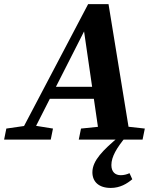

<svg xmlns="http://www.w3.org/2000/svg" viewBox="-69 -677 777 931"><path d="M-49.1 0H177L187.9 -53.6L94.6 -68.6H65.9L-38.3 -53.6L-49.1 0ZM12.9 0H72.1L346.1 -539.3L352.1 -550.6H334.9L414.9 0H564.4L457.2 -657.1H358.4L12.9 0ZM159.8 -197.9H455.1L449.2 -256.1H183.1L159.8 -197.9ZM312.9 0H622.3L633.2 -53.6L498.4 -68.6H469.7L323.8 -53.6L312.9 0ZM468 234.3C513.3 234.3 546.7 213.8 572.4 192.2L559 162.7C545.6 169.2 530.5 172.5 516.6 172.5C489.9 172.5 471.1 156.8 471.1 123.4C471.1 82.6 497.3 39.7 540.6 -13H504V-11C433.2 49 379 100.6 379 158.4C379 204.3 410.3 234.3 468 234.3Z"/></svg>

Font: Source Serif 4 Variable
Style: Italic
Weight: 400
Italic angle: -12°
Designer: Frank Grießhammer
Foundry: Adobe Systems Incorporated
Version: Version 4.004;hotconv 1.0.116;makeotfexe 2.5.65601